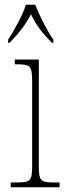

<svg xmlns="http://www.w3.org/2000/svg" viewBox="-20 -786 277 806"><path d="M14 -619V-606H20C60 -648 84 -677 110 -726C134 -677 157 -648 198 -606H204V-619C178 -657 145 -721 128 -766H89C74 -721 39 -657 14 -619ZM25 0H230V-20H213C148 -20 143 -25 143 -95V-536H42V-516H51C110 -516 115 -509 115 -439V-95C115 -25 109 -20 45 -20H25Z"/></svg>

Font: Noto Serif Devanagari Condensed Thin
Style: Regular
Weight: 100
Width: 3
Designer: Universal Thirst, Indian Type Foundry and the Monotype Design Team
Foundry: Monotype Imaging Inc.
Version: Version 2.004